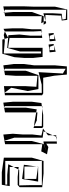

<svg xmlns="http://www.w3.org/2000/svg" viewBox="674 -1432 778 2167"><g transform="rotate(90 1063.5 -349.0)"><path d="M205 -718H88L56 -581V-347L52 -230V-113L53 3L109 -7L90 -15V-707L194 -702L202 -664L155 -658L136 -656L130 -550V-449L214 -473L149 -472L157 -650L212 -656ZM116 -321V-108L124 -10L163 -17V-431L243 -425L227 -452H163ZM241 -481 260 -452H227L214 -473ZM125 -1 109 -7 124 -10Z M383 -429V-303L370 -178L378 -54L521 -41L561 -184V-423H584V-2L441 -14L420 -10L427 14H587L626 -123L634 -230V-336L623 -440H520V-51L410 -67L409 -69V-436L359 -431ZM311 -427V-320L300 -212V-105L306 1L336 -14V-329L331 -429ZM336 -14 407 -51 420 -10 375 -2ZM331 -434V-435L359 -431L331 -429ZM353 -564 358 -508 447 -520 440 -588 371 -569 422 -573V-520H384L367 -568ZM366 -569H371L367 -568ZM477 -564 483 -508 571 -520 564 -588 495 -569 546 -573V-520H509L491 -568ZM491 -569H495L491 -568Z M1036 -447H858L835 -572L822 -714H730L718 -580V-346L703 -229V-113L718 3L771 -6L756 -16V-701L810 -669L795 -395L936 -430L1027 -431H1029V-12L1056 -15V-434ZM1008 -271 986 -393H828L779 -250V-7L828 -16L836 -137V-382L960 -370L953 -252V-4L1027 -12L971 -86ZM771 -6 779 -7V-1ZM1027 -12H1029V-3Z M1178 -432 1143 -427 1129 -321V-104L1139 3L1190 -5L1178 -16ZM1196 -254V-6L1249 -16V-368L1215 -374ZM1413 -447H1277L1207 -436L1404 -431V-346L1410 -344H1404V-340L1410 -344L1425 -337V-435ZM1249 -368V-382L1338 -374L1332 -376V-378L1404 -346V-344L1359 -349ZM1178 -437H1173L1207 -436L1178 -432ZM1190 -5 1196 -6V-1ZM1332 -375V-376H1331Z M1575 -598 1577 -596V-450L1600 -453L1689 -481L1607 -453L1572 -319V-10L1608 -17V-437L1689 -425L1722 -490L1640 -505L1602 -482V-602L1564 -598ZM1534 -441 1462 -450 1473 -476 1432 -445 1510 -427 1498 -323V-214L1490 -105L1499 3L1569 -10L1534 -122ZM1473 -476 1507 -554V-501ZM1507 -594V-554L1525 -595ZM1527 -601 1564 -598 1525 -595ZM1569 -10H1572V-1Z M2093 -181V-436L1938 -451H1797L1760 -319V-3L1924 20H2066L2071 -10L2072 -11H2071L2081 -69H1865V-113L1834 -53L1955 -41H2064V-19H1798L1797 -15V-432H2070V-301L2073 -176H1898L1893 -167L1978 -159H2068ZM1860 -236V-372L1840 -229L2000 -209L2003 -224L2008 -235H2004L2030 -390H1862V-389L2000 -369V-235H1864ZM1865 -170 1893 -167 1865 -113ZM1860 -389H1862L1860 -372Z"/></g></svg>

Font: Quebrada
Style: Regular
Weight: 400
Designer: deFharo
Foundry: deFharo
Version: Version 1.034 2012